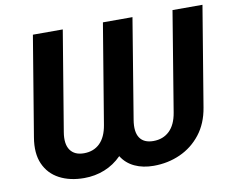

<svg xmlns="http://www.w3.org/2000/svg" viewBox="-80 -831 1145 943"><g transform="rotate(-10 493.0 -359.5)"><path d="M57.6 -230 140.1 -727.5H289.1L206.5 -230Q196.8 -171.4 218.3 -140.9Q239.7 -110.4 286.6 -110.4Q335 -110.4 366 -140.6Q397 -170.9 406.7 -230L489.3 -727.5H636.7L554.7 -230Q544.9 -170.9 565.2 -140.6Q585.4 -110.4 632.8 -110.4Q681.2 -110.4 712.9 -140.6Q744.6 -170.9 754.4 -230L836.4 -727.5H985.8L903.3 -230Q890.6 -151.9 848.6 -98.4Q806.6 -44.9 745.6 -17.6Q684.6 9.8 613.3 9.8Q559.6 9.8 518.6 -9.5Q477.5 -28.8 454.1 -66.4Q416.5 -28.3 368.7 -9.3Q320.8 9.8 267.1 9.8Q195.8 9.8 143.8 -17.6Q91.8 -44.9 68.1 -98.4Q44.4 -151.9 57.6 -230Z"/></g></svg>

Font: Inter 16pt
Style: Bold Italic
Weight: 700
Italic angle: -9.3988°
Version: Version 4.001;git-66647c0bb